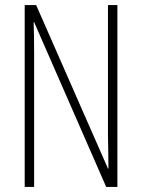

<svg xmlns="http://www.w3.org/2000/svg" viewBox="-20 -734 557 754"><path d="M441 0H397L114 -647H112Q113 -623 113.5 -594Q114 -565 114 -526V0H77V-714H122L404 -72H406Q406 -108 405 -143.5Q404 -179 404 -202V-714H441Z"/></svg>

Font: Noto Sans Arabic UI XCn XLt
Style: Regular
Weight: 200
Width: 2
Designer: Monotype Design Team, Nadine Chahine and Nizar Qandah
Foundry: Monotype Imaging Inc.
Version: Version 2.010; ttfautohint (v1.8.4.7-5d5b)